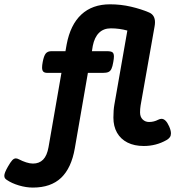

<svg xmlns="http://www.w3.org/2000/svg" viewBox="-160 -663 809 886"><path d="M628.9 -47.4Q628.9 -37.1 623.8 -29.8Q618.7 -22.5 608.4 -16.6Q560.5 10.7 503.4 10.7Q460 10.7 428.5 -5.1Q397 -21 380.1 -50.5Q363.3 -80.1 363.3 -120.1Q363.3 -154.8 367.7 -179.7L427.7 -522Q390.1 -532.2 351.6 -532.2Q317.9 -532.2 296.9 -511.5Q275.9 -490.7 268.1 -451.2L264.2 -426.8H333.5Q351.6 -426.8 358.6 -421.9Q365.7 -417 365.7 -402.3Q365.7 -392.6 362.8 -377Q359.4 -356 354.2 -345.2Q349.1 -334.5 340.1 -330.6Q331.1 -326.7 314.9 -326.7H245.6L185.1 22Q169.4 112.3 122.1 157.5Q74.7 202.6 -8.3 202.6Q-39.6 202.6 -73 192.6Q-106.4 182.6 -128.9 167Q-134.8 163.1 -137.5 158.7Q-140.1 154.3 -140.1 147.9Q-140.1 134.8 -123.5 106Q-111.8 85.4 -103.8 76.7Q-95.7 67.9 -86.9 67.9Q-80.6 67.9 -72.3 72.3Q-56.6 80.6 -39.3 86.2Q-22 91.8 -7.8 91.8Q21 91.8 39.1 73.5Q57.1 55.2 64 15.6L123.5 -326.7H58.6Q45.9 -326.7 40 -332.3Q34.2 -337.9 34.2 -351.6Q34.2 -361.8 37.1 -377Q42.5 -405.8 51.3 -416.3Q60.1 -426.8 77.1 -426.8H142.1L147.5 -457.5Q164.6 -548.8 215.3 -595.9Q266.1 -643.1 347.7 -643.1Q397.5 -643.1 444.6 -632.1Q491.7 -621.1 527.8 -605.5Q555.2 -593.8 555.2 -560.5Q555.2 -550.3 553.2 -540.5L488.8 -176.3Q486.3 -160.6 486.3 -144.5Q486.3 -123.5 498.3 -111.8Q510.3 -100.1 527.8 -100.1Q550.3 -100.1 569.8 -110.4Q578.1 -114.7 585.4 -114.7Q605 -114.7 620.6 -79.6Q628.9 -61 628.9 -47.4Z"/></svg>

Font: Courier Prime
Style: Bold Italic
Weight: 700
Italic angle: -10°
Designer: Alan Dague-Greene
Foundry: Quote-Unquote Apps
Version: Version 3.018